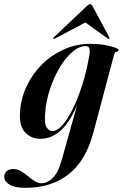

<svg xmlns="http://www.w3.org/2000/svg" viewBox="-88 -659 590 924"><path d="M361.5 -22Q325.5 115 241.8 180Q158 245 34.5 245Q-16 245 -41.8 229.8Q-67.5 214.5 -67.5 191.5Q-67.5 176 -56.2 165.2Q-45 154.5 -23.5 154.5Q-4 154.5 13.2 164.8Q30.5 175 46.8 188.8Q63 202.5 79 212.8Q95 223 112 223Q139.5 223 166 197.2Q192.5 171.5 209 111L283.5 -154.5Q246.5 -68 202.8 -29.5Q159 9 107 9Q60.5 9 31.8 -23Q3 -55 8.5 -122Q13 -186.5 40.8 -245.2Q68.5 -304 114.5 -349.5Q160.5 -395 219.8 -421.5Q279 -448 347 -448Q383 -448 414 -442.8Q445 -437.5 464 -430.5Q483 -423.5 483 -418.5Q483 -411.5 473.5 -409.8Q464 -408 462 -399.5ZM129.5 -116.5Q124.5 -63 136.8 -45.5Q149 -28 163 -28Q187 -28 213 -57.5Q239 -87 263.2 -137Q287.5 -187 307.5 -249.2Q327.5 -311.5 339 -377Q345 -404.5 343.2 -420.8Q341.5 -437 324.5 -437Q292 -437 259 -408.2Q226 -379.5 198.2 -332.2Q170.5 -285 152 -228.5Q133.5 -172 129.5 -116.5ZM176.5 -473.5Q170.5 -471 168.5 -472.5Q167 -475 171 -479.5L330 -630Q339 -639 345.5 -639Q352 -639 357 -630L438 -479.5Q441 -475 437 -472.5Q435 -470.5 430.5 -473.5L323 -551Z"/></svg>

Font: Fraunces 144pt SemiBold
Style: Italic
Weight: 600
Italic angle: -16°
Version: Version 1.000;[0bf87f6ff]